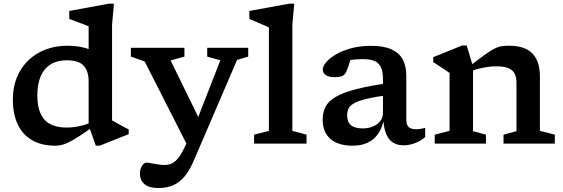

<svg xmlns="http://www.w3.org/2000/svg" viewBox="-20 -760 2980 1016"><path d="M449 -330Q449 -383 423 -412Q397 -441 332.5 -441Q282.5 -441 248 -419.5Q213.5 -398 195.5 -356.8Q177.5 -315.5 177.5 -255Q177.5 -196 195 -158.2Q212.5 -120.5 247 -102.8Q281.5 -85 332.5 -85Q372 -85 411.2 -95Q450.5 -105 490 -124V-102Q436.5 -63.5 401.5 -40.8Q366.5 -18 343.8 -7Q321 4 304.8 7.5Q288.5 11 273.5 11Q199 11 148.8 -18.8Q98.5 -48.5 73.2 -103.2Q48 -158 48 -233.5Q48 -299 69.8 -351.5Q91.5 -404 130.5 -441.2Q169.5 -478.5 222 -498.2Q274.5 -518 336 -518Q372 -518 402 -512.8Q432 -507.5 461.2 -496.2Q490.5 -485 523.5 -465.5L449 -446V-620.5Q443 -623.5 424 -630.8Q405 -638 383 -646.2Q361 -654.5 346.5 -660V-702L555.5 -740.5H583L573 -630V-123Q577.5 -120.5 588.8 -114.2Q600 -108 613.8 -100.2Q627.5 -92.5 640.2 -85.8Q653 -79 661 -75V-50L507.5 11H487L449 -96.5Z M1061.5 -74.5 976.5 19.5 745.5 -435 672.5 -460.5V-507H956V-460.5L883 -440ZM818.5 235Q770 235 745.2 215Q720.5 195 720.5 157.5Q720.5 141 726 128.2Q731.5 115.5 739.2 108Q747 100.5 753 100.5Q760.5 100.5 777.5 103.5Q794.5 106.5 814.5 109.8Q834.5 113 850.5 113Q875 113 893.5 102.8Q912 92.5 928 70Q944 47.5 960.5 12L983 -36L998.5 -63L1146 -441L1076.5 -460.5V-507H1293.5V-460.5L1234.5 -443L1008 84Q985.5 137.5 959 170.8Q932.5 204 898.2 219.5Q864 235 818.5 235Z M1527 -67.5 1602 -47.5V0H1324.5V-47.5L1403 -67.5V-615Q1396 -618.5 1379 -625.8Q1362 -633 1340.5 -642.2Q1319 -651.5 1299.5 -659.5V-702L1509.5 -740.5H1537L1527 -630Z M2061 -324 2044.5 -258.5Q1969.5 -248.5 1924.5 -238Q1879.5 -227.5 1856.2 -215Q1833 -202.5 1825 -186.5Q1817 -170.5 1817 -149.5Q1817 -114.5 1837 -97.5Q1857 -80.5 1899.5 -80.5Q1930 -80.5 1954.2 -91Q1978.5 -101.5 1992.5 -119.8Q2006.5 -138 2006.5 -161V-344Q2006.5 -397 1983.8 -422Q1961 -447 1902 -447Q1872.5 -447 1849.2 -444.5Q1826 -442 1806.5 -437L1841.5 -474Q1837 -453.5 1832.5 -437.5Q1828 -421.5 1823.5 -408.2Q1819 -395 1813 -382Q1804.5 -362.5 1789.5 -357Q1774.5 -351.5 1750.5 -351.5Q1719.5 -351.5 1703.8 -363Q1688 -374.5 1688 -391.5Q1688 -410 1706.5 -431.5Q1725 -453 1759 -472.8Q1793 -492.5 1839.8 -505Q1886.5 -517.5 1943 -517.5Q2012 -517.5 2053 -498.2Q2094 -479 2112 -443.8Q2130 -408.5 2130 -359.5V-127Q2130 -108.5 2135.8 -97.2Q2141.5 -86 2153 -81Q2164.5 -76 2181.5 -76Q2192 -76 2204.2 -77.8Q2216.5 -79.5 2230 -83V-34.5Q2204.5 -13 2174.5 -2Q2144.5 9 2116 9Q2082.5 9 2059 -6Q2035.5 -21 2023 -52.5Q2010.5 -84 2008 -133L2012.5 -135Q2004.5 -87.5 1983 -55Q1961.5 -22.5 1927.2 -5.8Q1893 11 1846.5 11Q1770 11 1728.8 -24.5Q1687.5 -60 1687.5 -126.5Q1687.5 -164 1702 -193.8Q1716.5 -223.5 1755.8 -247Q1795 -270.5 1868.8 -289.2Q1942.5 -308 2061 -324Z M2483 -408.5V-66L2551.5 -47.5V0H2280.5V-47.5L2359 -67.5V-374Q2351 -380 2328.5 -394.8Q2306 -409.5 2272.5 -431.5V-457.5L2426 -519.5H2449.5ZM2644.5 -47.5 2713 -66V-321.5Q2713 -352 2702.8 -371.2Q2692.5 -390.5 2669 -399.8Q2645.5 -409 2607 -409Q2574 -409 2539.5 -402.5Q2505 -396 2476.5 -385.5L2467.5 -411.5Q2515 -448.5 2544.8 -470Q2574.5 -491.5 2594.5 -501.8Q2614.5 -512 2632.2 -515Q2650 -518 2673 -518Q2758 -518 2797.5 -476.8Q2837 -435.5 2837 -355.5V-67.5L2916 -47.5V0H2644.5Z"/></svg>

Font: Newsreader 7pt Medium
Style: Regular
Weight: 500
Designer: Hugues Gentile
Foundry: Production Type
Version: Version 1.003